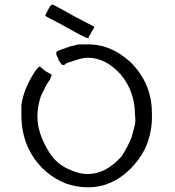

<svg xmlns="http://www.w3.org/2000/svg" viewBox="-20 -801 770 845"><path d="M332 -605.5H335.9H359.4Q464.8 -609.4 554.7 -527.3Q648.4 -433.6 648.4 -304.7Q652.3 -218.8 617.2 -144.5Q593.8 -97.7 554.7 -58.6Q472.7 23.4 367.2 23.4Q320.3 23.4 273.4 7.8Q171.9 -31.2 117.2 -125Q74.2 -199.2 74.2 -293V-339.8Q85.9 -418 140.6 -496.1L152.3 -507.8H156.2L179.7 -488.3L207 -472.7V-468.8L199.2 -449.2Q191.4 -441.4 179.7 -418L160.2 -378.9Q152.3 -355.5 148.4 -332Q144.5 -308.6 144.5 -289.1Q144.5 -214.8 195.3 -132.8Q226.6 -82 277.3 -58.6Q324.2 -35.2 367.2 -35.2Q445.3 -35.2 515.6 -113.3Q543 -156.2 558.6 -195.3Q566.4 -222.7 572.3 -246.1Q578.1 -269.5 574.2 -293Q574.2 -398.4 511.7 -472.7Q445.3 -546.9 367.2 -546.9Q347.7 -546.9 322.3 -539.1Q296.9 -531.2 273.4 -523.4Q257.8 -507.8 250 -519.5L238.3 -535.2L234.4 -550.8V-546.9Q222.7 -566.4 230.5 -574.2Q234.4 -578.1 269.5 -589.8Q289.1 -597.7 300.8 -599.6Q312.5 -601.6 324.2 -605.5ZM210.9 -781.2Q214.8 -781.2 304.7 -730.5L394.5 -683.6V-679.7L382.8 -660.2L378.9 -652.3L375 -644.5H371.1V-640.6V-636.7Q367.2 -628.9 347.7 -640.6Q332 -648.4 332 -648.4L324.2 -652.3L246.1 -695.3L179.7 -730.5V-734.4L191.4 -757.8Q203.1 -781.2 210.9 -781.2Z"/></svg>

Font: 和音 by 宁静之雨，公众号njzyshare
Style: Regular
Weight: 400
Designer: Steve Matteson
Foundry: Ascender Corporation
Version: Version 6.00;June 8, 2018;FontCreator 11.0.0.2388 32-bit